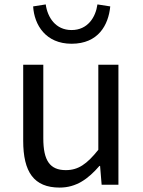

<svg xmlns="http://www.w3.org/2000/svg" viewBox="-20 -836 647 869"><path d="M304 -638C425 -638 471 -723 479 -807L421 -816C413 -758 377 -700 304 -700C231 -700 195 -758 187 -816L130 -807C135 -723 187 -638 304 -638ZM250 13C325 13 379 -26 430 -85H433L440 0H516V-543H425V-158C373 -93 334 -66 278 -66C206 -66 176 -109 176 -210V-543H85V-199C85 -58 133 13 250 13Z"/></svg>

Font: Spoqa Han Sans Neo Regular
Style: Regular
Weight: 400
Designer: [Spoqa Han Sans Neo] Dong-huui Kim  Younghwa Kang  Yujin Lee  [Noto Sans] Ryoko NISHIZUKA  (kana & ideographs); Paul D. 
Foundry: Spoqa (http://www.spoqa-han-sans.com)
Version: Version 1.000